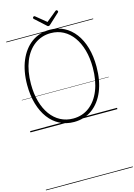

<svg xmlns="http://www.w3.org/2000/svg" viewBox="-336 -1834 2028 2895"><g transform="rotate(-15 678.5 -386.5)"><path d="M680 19Q557 19 457 -32Q357 -83 286 -178Q215 -273 176 -405.5Q137 -538 137 -702Q137 -810 154.5 -905.5Q172 -1001 205.5 -1080.5Q239 -1160 286.5 -1223Q334 -1286 394 -1330Q454 -1374 526 -1397Q598 -1420 680 -1420Q802 -1420 901 -1369Q1000 -1318 1071.5 -1223Q1143 -1128 1181 -996Q1219 -864 1219 -701Q1219 -593 1202 -497Q1185 -401 1152 -321Q1119 -241 1071.5 -178Q1024 -115 964 -71Q904 -27 832.5 -4Q761 19 680 19ZM680 -35Q752 -35 816 -56Q880 -77 933.5 -118Q987 -159 1029 -217Q1071 -275 1100.5 -349Q1130 -423 1145.5 -512Q1161 -601 1161 -702Q1161 -852 1126.5 -974.5Q1092 -1097 1028.5 -1185Q965 -1273 877 -1320Q789 -1367 681 -1367Q607 -1367 543 -1345.5Q479 -1324 425 -1283.5Q371 -1243 328.5 -1185Q286 -1127 256.5 -1053Q227 -979 211.5 -890.5Q196 -802 196 -702Q196 -550 230.5 -427.5Q265 -305 329 -217Q393 -129 482 -82Q571 -35 680 -35ZM853 -1678Q860 -1678 867.5 -1670.5Q875 -1663 875 -1654Q875 -1652 874 -1649Q873 -1646 870 -1642L705 -1490Q699 -1485 694 -1481.5Q689 -1478 680 -1478Q671 -1478 665.5 -1481.5Q660 -1485 655 -1491L489 -1642Q486 -1646 485 -1649.5Q484 -1653 484 -1655Q484 -1664 491.5 -1671Q499 -1678 507 -1678Q512 -1678 515.5 -1675.5Q519 -1673 523 -1670L680 -1542L836 -1670Q840 -1673 844 -1675.5Q848 -1678 853 -1678ZM0 895H1357V905H0ZM0 -20H1357V0H0ZM0 -505H1357V-500H0ZM0 -1415H1357V-1405H0Z"/></g></svg>

Font: Playwrite BE WAL Guides
Style: Regular
Weight: 400
Designer: Veronika Burian, José Scaglione
Foundry: TypeTogether
Version: Version 1.003